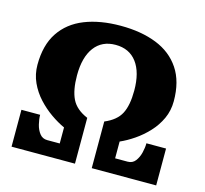

<svg xmlns="http://www.w3.org/2000/svg" viewBox="-108 -883 1076 1006"><g transform="rotate(15 430.0 -380.0)"><path d="M715.5 -200Q715.5 -176.5 708.8 -148.8Q702 -121 686.8 -101.2Q671.5 -81.5 645.5 -81.5H577.5V-172.5Q614 -188.5 652.2 -214.5Q690.5 -240.5 723.5 -275.8Q756.5 -311 776.8 -354.8Q797 -398.5 797 -450Q797 -556.5 751 -625.2Q705 -694 622 -727Q539 -760 427 -760Q315.5 -760 232.2 -727Q149 -694 103.2 -625.2Q57.5 -556.5 57.5 -450Q57.5 -398.5 77.8 -354.2Q98 -310 131 -274.2Q164 -238.5 202.2 -211.8Q240.5 -185 277 -168.5V-81.5H209Q183.5 -81.5 168 -101.2Q152.5 -121 145.8 -148.8Q139 -176.5 139 -200H37.5V0H381.5V-248.5Q318.5 -275 295.2 -322.5Q272 -370 272 -450Q272 -548.5 312.5 -602.5Q353 -656.5 427 -656.5Q501.5 -656.5 542 -602.5Q582.5 -548.5 582.5 -450Q582.5 -370 559 -324.8Q535.5 -279.5 472.5 -253V0H822V-200Z"/></g></svg>

Font: Besley Black
Style: Regular
Weight: 900
Designer: Owen Earl
Foundry: indestructible type*
Version: Version 2.001